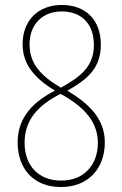

<svg xmlns="http://www.w3.org/2000/svg" viewBox="-20 -743 493 773"><path d="M225 10C337 10 402 -66 402 -170C402 -268 333 -329 251 -378C326 -420 386 -465 386 -563C386 -663 325 -723 229 -723C134 -723 71 -661 71 -565C71 -479 125 -425 201 -378C118 -335 51 -274 51 -170C51 -64 115 10 225 10ZM225 -390C144 -438 99 -487 99 -564C99 -647 153 -697 229 -697C306 -697 358 -649 358 -562C358 -472 300 -432 225 -390ZM226 -16C136 -16 79 -75 79 -169C79 -265 140 -323 224 -365C335 -305 374 -239 374 -168C374 -82 321 -16 226 -16Z"/></svg>

Font: Noto Sans Devanagari Condensed Thin
Style: Regular
Weight: 100
Width: 3
Designer: Jelle Bosma - Monotype Design Team
Foundry: Monotype Imaging Inc.
Version: Version 2.004